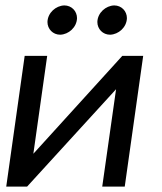

<svg xmlns="http://www.w3.org/2000/svg" viewBox="-20 -688 597 708"><path d="M264 -621C264 -647 244 -668 217 -668C186 -667 156 -641 155 -607C155 -581 175 -560 202 -560C233 -561 263 -587 264 -621ZM448 -621C448 -647 428 -668 401 -668C370 -667 340 -641 339 -607C339 -581 359 -560 386 -560C417 -561 447 -587 448 -621ZM71 -482 3 0H80L408 -359L357 0H440L508 -482H431L103 -121L154 -482Z"/></svg>

Font: Cantarell
Style: Oblique
Weight: 400
Italic angle: -8°
Designer: Dave Crossland
Version: Version 0.024